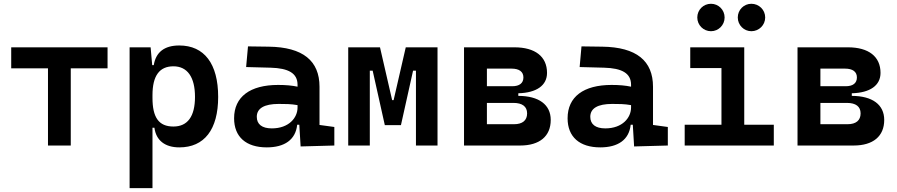

<svg xmlns="http://www.w3.org/2000/svg" viewBox="-20 -767 4728 1012"><path d="M232.9 0H353V-406.7H546.9V-517.6H39.1V-406.7H232.9Z M663.1 224.6H783.7V-93.8H793.9C802.7 -26.4 850.1 9.8 925.3 9.8C1056.6 9.8 1129.9 -83.5 1129.9 -256.3C1129.9 -431.2 1056.6 -527.3 924.8 -527.3C845.7 -527.3 801.3 -491.2 790.5 -423.8H782.2L773.9 -517.6H663.1ZM783.7 -251.5V-265.6C783.7 -368.2 820.8 -417.5 894 -417.5C967.8 -417.5 1007.8 -360.4 1007.8 -256.3C1007.8 -153.3 968.8 -100.1 894 -100.1C816.4 -100.1 783.7 -148.4 783.7 -251.5Z M1564.5 4.9 1742.2 0V-97.7L1664.1 -108.4V-309.6C1664.1 -446.3 1577.1 -518.6 1396.5 -521L1287.1 -522.5L1277.3 -413.6L1406.2 -410.2C1500.5 -407.7 1548.3 -380.9 1548.3 -320.3V-310.1C1518.6 -316.4 1486.3 -319.3 1445.8 -319.3C1297.9 -319.3 1213.9 -256.8 1213.9 -143.6C1213.9 -45.4 1276.9 9.8 1386.2 9.8C1479 9.8 1538.1 -29.8 1546.4 -109.4H1557.6ZM1548.3 -212.9V-200.2C1548.3 -146.5 1502.9 -90.3 1412.6 -90.3C1361.3 -90.3 1333.5 -111.8 1333.5 -151.4C1333.5 -196.3 1373.5 -219.2 1448.7 -219.2C1482.9 -219.2 1513.2 -219.2 1548.3 -212.9Z M1815.4 0H1929.2V-394.5H1944.3L2008.3 -107.4H2093.3L2157.2 -394.5H2172.4V0H2286.1V-517.6H2118.7L2054.7 -239.3H2046.9L1982.9 -517.6H1815.4Z M2425.8 0H2721.7C2824.2 0 2882.8 -48.8 2882.8 -134.8C2882.8 -215.3 2820.8 -261.2 2711.9 -261.7V-275.4C2808.6 -277.8 2863.3 -316.9 2863.3 -382.8C2863.3 -468.8 2800.8 -517.6 2691.4 -517.6H2425.8ZM2546.4 -112.3V-224.6H2686C2732.9 -224.6 2758.3 -205.6 2758.3 -169.4C2758.3 -132.3 2733.9 -112.3 2689.5 -112.3ZM2546.4 -312.5V-405.3H2676.3C2716.3 -405.3 2738.8 -389.2 2738.8 -358.9C2738.8 -328.6 2717.8 -312.5 2679.7 -312.5Z M3322.3 4.9 3500 0V-97.7L3421.9 -108.4V-309.6C3421.9 -446.3 3335 -518.6 3154.3 -521L3044.9 -522.5L3035.2 -413.6L3164.1 -410.2C3258.3 -407.7 3306.2 -380.9 3306.2 -320.3V-310.1C3276.4 -316.4 3244.1 -319.3 3203.6 -319.3C3055.7 -319.3 2971.7 -256.8 2971.7 -143.6C2971.7 -45.4 3034.7 9.8 3144 9.8C3236.8 9.8 3295.9 -29.8 3304.2 -109.4H3315.4ZM3306.2 -212.9V-200.2C3306.2 -146.5 3260.7 -90.3 3170.4 -90.3C3119.1 -90.3 3091.3 -111.8 3091.3 -151.4C3091.3 -196.3 3131.3 -219.2 3206.5 -219.2C3240.7 -219.2 3271 -219.2 3306.2 -212.9Z M3588.9 0H4058.6V-109.4H3902.8V-517.6H3618.2V-408.2H3782.7V-109.4H3588.9ZM3940.4 -602.5C3980.5 -602.5 4013.2 -634.8 4013.2 -674.8C4013.2 -715.3 3980.5 -747.1 3940.4 -747.1C3900.9 -747.1 3868.7 -715.3 3868.7 -674.8C3868.7 -634.8 3900.9 -602.5 3940.4 -602.5ZM3727.5 -602.5C3767.1 -602.5 3799.3 -634.8 3799.3 -674.8C3799.3 -715.3 3767.1 -747.1 3727.5 -747.1C3687.5 -747.1 3655.3 -715.3 3655.3 -674.8C3655.3 -634.8 3687.5 -602.5 3727.5 -602.5Z M4183.6 0H4479.5C4582 0 4640.6 -48.8 4640.6 -134.8C4640.6 -215.3 4578.6 -261.2 4469.7 -261.7V-275.4C4566.4 -277.8 4621.1 -316.9 4621.1 -382.8C4621.1 -468.8 4558.6 -517.6 4449.2 -517.6H4183.6ZM4304.2 -112.3V-224.6H4443.8C4490.7 -224.6 4516.1 -205.6 4516.1 -169.4C4516.1 -132.3 4491.7 -112.3 4447.3 -112.3ZM4304.2 -312.5V-405.3H4434.1C4474.1 -405.3 4496.6 -389.2 4496.6 -358.9C4496.6 -328.6 4475.6 -312.5 4437.5 -312.5Z"/></svg>

Font: Cascadia Code PL SemiBold
Style: Regular
Weight: 600
Monospace: yes
Designer: Aaron Bell
Foundry: Saja Typeworks
Version: Version 2404.023